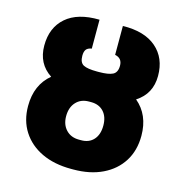

<svg xmlns="http://www.w3.org/2000/svg" viewBox="-110 -837 901 947"><g transform="rotate(15 341.0 -363.5)"><path d="M335.9 -487.3H345.7Q394.5 -487.3 416.5 -498.5Q438.5 -509.8 438.5 -543.9Q438.5 -582.5 401.4 -589.8V-737.3Q511.7 -739.7 572.3 -687.5Q632.8 -635.3 632.8 -543.9Q632.8 -452.1 558.1 -404.3Q629.9 -344.2 629.9 -237.3Q629.9 -162.1 595 -106.7Q560.1 -51.3 496.8 -20.8Q433.6 9.8 347.7 9.8H336.9Q250.5 9.8 186.5 -20.5Q122.6 -50.8 87.2 -106Q51.8 -161.1 51.8 -235.4Q51.8 -343.8 124.5 -403.8Q51.8 -451.7 51.8 -543.9Q51.8 -635.7 111.3 -687.7Q170.9 -739.7 282.2 -737.3V-589.8Q261.7 -586.4 253.9 -575.4Q246.1 -564.5 246.1 -543.9Q246.1 -508.8 266.8 -498Q287.6 -487.3 335.9 -487.3ZM347.7 -334H336.9Q295.4 -334 270.8 -307.1Q246.1 -280.3 246.1 -235.4Q246.1 -192.4 271 -166Q295.9 -139.6 336.9 -139.6H347.7Q388.2 -139.2 411.9 -165.3Q435.5 -191.4 435.5 -237.3Q435.5 -282.2 411.9 -308.1Q388.2 -334 347.7 -334Z"/></g></svg>

Font: Inter Display Black
Style: Regular
Weight: 900
Designer: Rasmus Andersson
Foundry: rsms
Version: Version 4.000;git-a52131595